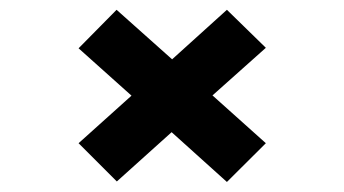

<svg xmlns="http://www.w3.org/2000/svg" viewBox="-20 -455 699 390"><path d="M217.3 -86.4 139.6 -164.1 247.1 -260.7 139.6 -356.9 216.8 -435.1 329.6 -334.5 440.9 -435.1 520 -357.9 411.6 -261.2 520 -164.1 440.9 -85.4 328.6 -186.5Z"/></svg>

Font: Epilogue ExtraBold
Style: Regular
Weight: 800
Designer: Tyler Finck
Foundry: Etcetera Type Co
Version: Version 2.112